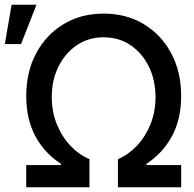

<svg xmlns="http://www.w3.org/2000/svg" viewBox="-61 -795 822 815"><path d="M50.3 0V-94.2H197.3V-100.1Q128.9 -144 89.6 -216.1Q50.3 -288.1 50.3 -387.7Q50.3 -489.7 92.5 -568.8Q134.8 -647.9 209 -692.6Q283.2 -737.3 378.9 -737.3Q475.1 -737.3 549.3 -692.6Q623.5 -647.9 665.8 -568.8Q708 -489.7 708 -387.7Q708 -288.1 668.5 -216.1Q628.9 -144 561 -100.1V-94.2H708V0H439.5V-119.6Q483.4 -137.7 519.8 -176Q556.2 -214.4 577.6 -267.3Q599.1 -320.3 599.1 -383.3Q599.1 -454.6 571 -512Q543 -569.3 493.4 -603Q443.8 -636.7 378.9 -636.7Q314.5 -636.7 264.9 -603Q215.3 -569.3 187 -512Q158.7 -454.6 158.7 -383.3Q158.7 -320.3 180.4 -267.1Q202.1 -213.9 238.5 -175.8Q274.9 -137.7 318.8 -119.6V0ZM-40.5 -607.9 -11.7 -774.9H93.8L28.3 -607.9Z"/></svg>

Font: Inter Tight Medium
Style: Regular
Weight: 500
Designer: Rasmus Andersson
Foundry: rsms
Version: Version 3.004; ttfautohint (v1.8.4.7-5d5b)